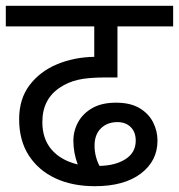

<svg xmlns="http://www.w3.org/2000/svg" viewBox="-20 -642 617 662"><path d="M307 0Q229 0 170.5 -27.5Q112 -55 79 -106.5Q46 -158 46 -231Q46 -301 82 -348.5Q118 -396 177 -420.5Q236 -445 305 -446V-551H0V-622H577V-551H385V-375H346Q282 -375 247.5 -366.5Q213 -358 188 -341Q158 -322 142 -292Q126 -262 126 -221Q126 -163 158 -126Q190 -89 248 -75Q233 -115 233 -157Q233 -191 249.5 -221Q266 -251 298.5 -269.5Q331 -288 380 -288Q429 -288 460.5 -269.5Q492 -251 507.5 -221Q523 -191 523 -157Q523 -87 465.5 -43.5Q408 0 307 0ZM306 -140Q306 -103 323 -70Q378 -71 413 -93.5Q448 -116 448 -157Q448 -187 430.5 -204Q413 -221 385 -221Q350 -221 328 -199.5Q306 -178 306 -140Z"/></svg>

Font: Noto Sans Historical
Style: Regular
Weight: 400
Designer: Monotype Design Team
Foundry: Monotype Imaging Inc.
Version: Version 2.013; ttfautohint (v1.8.4.7-5d5b)